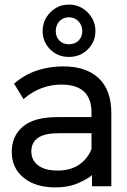

<svg xmlns="http://www.w3.org/2000/svg" viewBox="-20 -798 552 833"><path d="M463 -307V10H379V-39Q374 -30 328 -7.5Q282 15 220 15Q134 15 82.5 -27Q31 -69 31 -139Q31 -208 79.5 -249Q128 -290 231 -290H377V-310Q377 -370 344.5 -400.5Q312 -431 247 -431Q203 -431 161.5 -416Q120 -401 82 -368L41 -435Q86 -474 140 -492Q194 -510 254 -510Q354 -510 408.5 -458.5Q463 -407 463 -307ZM377 -151V-220H233Q116 -220 116 -141Q116 -103 145.5 -80.5Q175 -58 231 -58Q284 -58 321.5 -82.5Q359 -107 377 -151ZM165 -663Q165 -710 198 -744Q231 -778 279 -778Q327 -778 360.5 -744Q394 -710 394 -663Q394 -617 361 -584Q328 -551 279 -551Q230 -551 197.5 -584Q165 -617 165 -663ZM337 -663Q337 -688 320.5 -705.5Q304 -723 279 -723Q254 -723 238 -706Q222 -689 222 -663Q222 -638 237.5 -622Q253 -606 279 -606Q305 -606 321 -622Q337 -638 337 -663Z"/></svg>

Font: AtCorfu Sans
Style: AtCorfu Sans Regular
Weight: 400
Designer: Kostas Teopoulos
Foundry: Kostas Teopoulos
Version: Version 1.00 July 8, 2025, initial release